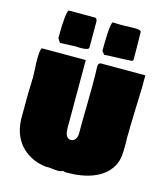

<svg xmlns="http://www.w3.org/2000/svg" viewBox="-132 -1030 971 1122"><g transform="rotate(15 354.0 -469.5)"><path d="M127 -757.8C132.4 -749.9 137.6 -741.7 142.6 -733.4C173.8 -734.4 204.1 -737.3 235.4 -737.3C244.1 -737.3 256.8 -736.3 269.5 -736.3C291 -736.3 313.5 -739.3 316.4 -750V-906.2C316.4 -917 313.5 -926.8 304.7 -929.7H144.5C132.8 -929.7 127 -845.7 127 -788.1ZM394.5 -755.9V-752.9L410.2 -733.4C464.8 -737.3 517.6 -736.3 572.3 -741.2C572.3 -740.2 573.2 -740.2 574.2 -740.2C578.1 -740.2 582 -743.2 584 -752C584 -807.6 583 -862.3 582 -918C580.1 -928.7 557.6 -929.7 542 -929.7C509.8 -929.7 488.3 -927.7 461.9 -927.7C445.3 -927.7 427.7 -928.7 410.2 -929.7C395.5 -921.9 394.5 -801.8 394.5 -755.9ZM41 -557.6V-558.6V-542C41 -527.3 43 -512.7 43 -498C43 -493.2 42 -487.3 42 -482.4V-468.8C38.1 -390.6 40 -321.3 39.1 -245.1C43.9 -92.8 149.4 -25.4 248 -13.7H270.5C289.1 -11.7 314.5 -7.8 333 -8.8V-9.8C337.9 -9.8 347.7 -10.7 347.7 -14.6H359.4C366.2 -11.7 373 -11.7 379.9 -11.7C490.2 -11.7 608.4 -43 652.3 -144.5V-146.5C663.1 -169.9 666 -208 666 -244.1V-282.2C665 -289.1 665 -296.9 665 -305.7C665 -314.5 666 -324.2 666 -335V-365.2C668 -446.3 670.9 -520.5 673.8 -603.5V-679.7H402.3C393.6 -675.8 388.7 -668.9 388.7 -660.2C390.6 -622.1 390.6 -580.1 390.6 -537.1C390.6 -462.9 388.7 -392.6 387.7 -321.3V-249C387.7 -224.6 373 -202.1 351.6 -202.1C317.4 -202.1 314.5 -244.1 314.5 -265.6V-675.8H48.8C41 -668 39.1 -639.6 39.1 -613.3C39.1 -588.2 38.7 -569.4 41 -557.6Z"/></g></svg>

Font: Bowlby One SC
Style: Regular
Weight: 400
Width: 1
Version: Version 1.2